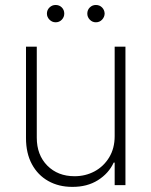

<svg xmlns="http://www.w3.org/2000/svg" viewBox="-20 -730 597 757"><path d="M432.1 -193.4V-545.9H474.6V0H432.1V-88.9H428.2Q408.7 -46.4 366 -19.5Q323.2 7.3 264.6 6.8Q211.4 6.8 170.2 -16.4Q128.9 -39.6 105.7 -82.8Q82.5 -126 82.5 -185.5V-545.9H125V-187Q125 -119.1 166.5 -77.1Q208 -35.2 273.9 -35.2Q316.9 -35.2 352.8 -54.4Q388.7 -73.7 410.4 -109.4Q432.1 -145 432.1 -193.4ZM199.2 -642.1Q185.5 -642.1 175.3 -652.3Q165 -662.6 165 -676.3Q165 -690.9 175.3 -700.7Q185.5 -710.4 199.2 -710.4Q213.9 -710.4 223.6 -700.7Q233.4 -690.9 233.4 -676.3Q233.4 -662.6 223.6 -652.3Q213.9 -642.1 199.2 -642.1ZM357.9 -642.1Q344.2 -642.1 334.2 -652.3Q324.2 -662.6 324.2 -676.3Q324.2 -690.9 334.2 -700.7Q344.2 -710.4 357.9 -710.4Q372.6 -710.4 382.3 -700.7Q392.1 -690.9 392.6 -676.3Q392.1 -662.6 382.3 -652.3Q372.6 -642.1 357.9 -642.1Z"/></svg>

Font: Inter Tight ExtraLight
Style: Regular
Weight: 250
Designer: Rasmus Andersson
Foundry: rsms
Version: Version 3.004